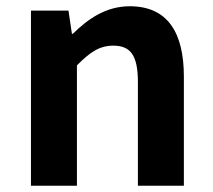

<svg xmlns="http://www.w3.org/2000/svg" viewBox="-20 -594 681 614"><path d="M79 0H226V-385C267 -426 297 -448 342 -448C397 -448 421 -418 421 -331V0H568V-349C568 -490 516 -574 395 -574C319 -574 262 -534 213 -486H210L199 -560H79Z"/></svg>

Font: Noto Sans JP
Style: Bold
Weight: 700
Designer: Ryoko NISHIZUKA 西塚涼子 (kana, bopomofo & ideographs); Paul D. Hunt (Latin, Greek & Cyrillic); Sandoll Communications 산돌커뮤니
Foundry: Adobe
Version: Version 2.004;hotconv 1.0.118;makeotfexe 2.5.65603